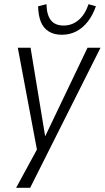

<svg xmlns="http://www.w3.org/2000/svg" viewBox="-20 -717 500 917"><path d="M57 180 163 -15 161 22 65 -489H126L198 -52H189L398 -489H460L124 180ZM275 -551Q238 -551 212.5 -567Q187 -583 175 -613Q163 -643 162 -687L202 -697Q203 -646 223 -620.5Q243 -595 284 -595Q324 -595 355 -621Q386 -647 403 -697L438 -687Q423 -644 399 -613.5Q375 -583 344 -567Q313 -551 275 -551Z"/></svg>

Font: Nunito Sans 10pt Condensed Light
Style: Italic
Weight: 300
Width: 3
Italic angle: -9°
Designer: Vernon Adams
Foundry: Vernon Adams
Version: Version 3.101;gftools[0.9.27]